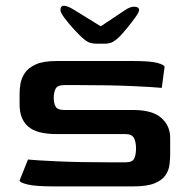

<svg xmlns="http://www.w3.org/2000/svg" viewBox="-20 -666 678 686"><path d="M173 0Q106 0 78 -7Q50 -14 50 -21L80 -96Q109 -93 186.5 -89.5Q264 -86 378 -86H428Q453 -86 459.5 -99.5Q466 -113 466 -136Q466 -159 458.5 -173Q451 -187 428 -187H182Q112 -187 81 -213.5Q50 -240 50 -293V-333Q50 -347 53 -366Q56 -385 68 -404Q80 -423 107 -435.5Q134 -448 182 -448H458Q518 -448 543 -441Q568 -434 568 -427L558 -352Q529 -355 451 -358.5Q373 -362 260 -362H210Q185 -362 178.5 -348.5Q172 -335 172 -317Q172 -298 178.5 -285.5Q185 -273 210 -273H456Q524 -273 556 -245Q588 -217 588 -174V-115Q588 -97 585.5 -77Q583 -57 571 -39.5Q559 -22 532 -11Q505 0 456 0ZM196 -630Q196 -621 211 -601Q226 -581 244.5 -561Q263 -541 273 -532Q286 -520 297 -515Q308 -510 325 -510H355Q373 -510 385 -517.5Q397 -525 405 -533Q416 -544 433 -564.5Q450 -585 463.5 -604Q477 -623 477 -630Q477 -641 461.5 -642Q446 -643 427 -630L340 -572L246 -630Q196 -661 196 -630Z"/></svg>

Font: Goldman
Style: Regular
Weight: 400
Designer: Jaikishan Patel
Version: Version 1.000; ttfautohint (v1.8.3)